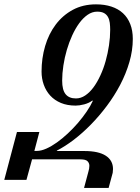

<svg xmlns="http://www.w3.org/2000/svg" viewBox="-60 -747 657 900"><path d="M206.5 -41V-39.1H335.4Q401.9 -39.1 435.8 -17.1Q469.7 4.9 469.7 45.4Q469.7 54.2 468.3 63L449.2 133.8H334L354.5 57.1Q356.4 50.3 357.7 43.5Q358.9 36.6 358.9 30.3Q358.9 17.6 350.3 8.8Q341.8 0 317.4 0H90.3L64 96.2H-40L19.5 -128.4H124.5L101.1 -39.6H113.3Q132.8 -39.6 157 -50.3Q181.2 -61 206.5 -79.1Q231.9 -97.2 257.6 -121.1Q283.2 -145 305.7 -171.1Q328.1 -197.3 346.2 -223.9Q364.3 -250.5 375 -273.9L373 -275.9Q365.7 -270 355.7 -265.4Q345.7 -260.7 334.7 -257.8Q323.7 -254.9 313.2 -253.4Q302.7 -252 294.4 -252Q255.4 -252 225.6 -264.4Q195.8 -276.9 175.8 -298.6Q155.8 -320.3 145.3 -349.4Q134.8 -378.4 134.8 -411.6Q134.8 -474.1 151.6 -531.2Q168.5 -588.4 201.2 -631.8Q233.9 -675.3 281.2 -700.9Q328.6 -726.6 390.1 -726.6Q430.2 -726.6 462.2 -716.1Q494.1 -705.6 516.4 -685.1Q538.6 -664.6 550.5 -634.3Q562.5 -604 562.5 -564.5Q562.5 -510.7 546.6 -456.3Q530.8 -401.9 503.7 -350.1Q476.6 -298.3 440.9 -250.7Q405.3 -203.1 365.7 -162.8Q326.2 -122.6 285.2 -91.3Q244.1 -60.1 206.5 -41ZM395.5 -692.4Q372.1 -692.4 350.8 -677.7Q329.6 -663.1 311.5 -638.4Q293.5 -613.8 278.6 -581.3Q263.7 -548.8 253.2 -512.9Q242.7 -477.1 237.1 -439.9Q231.4 -402.8 231.4 -369.1Q231.4 -325.2 247.6 -305.4Q263.7 -285.6 295.9 -285.6Q318.8 -285.6 339.6 -299.6Q360.4 -313.5 378.2 -337.6Q396 -361.8 410.6 -393.6Q425.3 -425.3 435.3 -461.2Q445.3 -497.1 450.9 -534.4Q456.5 -571.8 456.5 -606.9Q456.5 -624.5 454.6 -640.1Q452.6 -655.8 446 -667.5Q439.5 -679.2 427.5 -685.8Q415.5 -692.4 395.5 -692.4Z"/></svg>

Font: Arian Grqi
Style: Regular
Weight: 400
Designer: Ruben Hakobyan (Tarumian)
Foundry: Ruben Hakobyan (Tarumian)
Version: Version 1.003